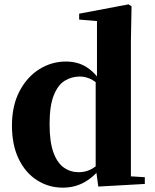

<svg xmlns="http://www.w3.org/2000/svg" viewBox="-20 -846 713 883"><path d="M269 17Q204 17 150.5 -17Q97 -51 66 -115Q35 -179 35 -269Q35 -360 69.5 -426Q104 -492 160.5 -527.5Q217 -563 283 -563Q337 -563 377 -538Q417 -513 450 -462H459L440 -450Q417 -474 393.5 -484Q370 -494 347 -494Q309 -494 277.5 -474.5Q246 -455 227 -407Q208 -359 208 -275Q208 -194 225.5 -145.5Q243 -97 273.5 -75.5Q304 -54 342 -54Q368 -54 391.5 -64Q415 -74 437 -96L459 -80H448Q415 -35 370 -9Q325 17 269 17ZM432 12 420 -77V-79V-471L426 -483V-749L344 -756V-783L571 -826L585 -817L582 -657V-35L646 -31V0Z"/></svg>

Font: Noto Serif SC ExtraLight Black
Style: Regular
Weight: 900
Version: Version 2.002-H1;hotconv 1.1.0;makeotfexe 2.6.0